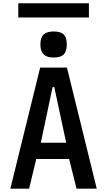

<svg xmlns="http://www.w3.org/2000/svg" viewBox="-20 -1130 640 1150"><path d="M220.5 -725H381L559.5 0H438.5L394 -177.5H197L154.5 0H42ZM376.5 -275 305 -608.5H295L224.5 -275ZM222 -863.5Q222 -904.5 241 -923Q260 -941.5 301.5 -941.5Q343.5 -941.5 361.8 -923.2Q380 -905 380 -863.5Q380 -822.5 361.8 -804Q343.5 -785.5 301.5 -785.5Q260.5 -785.5 241.2 -804.2Q222 -823 222 -863.5ZM89.5 -1110.5H512.5V-1025.5H89.5Z"/></svg>

Font: JuliaMono SemiBold
Style: Regular
Weight: 600
Monospace: yes
Designer: cormullion
Foundry: corm
Version: Version 0.055; ttfautohint (v1.8.4)